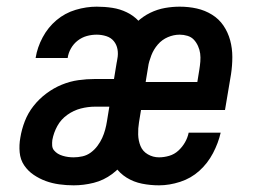

<svg xmlns="http://www.w3.org/2000/svg" viewBox="-20 -548 790 576"><path d="M201 8Q179 8 157.5 5Q136 2 117 -5Q98 -12 81 -23.5Q64 -35 52.5 -52Q41 -69 39 -91Q37 -113 41 -135Q45 -160 54.5 -184.5Q64 -209 80.5 -230Q97 -251 119 -267.5Q141 -284 165.5 -294Q190 -304 215 -307.5Q240 -311 265 -311H322L332 -371Q335 -386 332.5 -400Q330 -414 321.5 -424.5Q313 -435 299 -439.5Q285 -444 270 -444Q255 -444 240.5 -440Q226 -436 213.5 -426.5Q201 -417 193 -403Q185 -389 183 -374H87V-375Q92 -406 108 -436Q124 -466 149.5 -487.5Q175 -509 207 -518.5Q239 -528 270 -528Q294 -528 317 -524.5Q340 -521 360.5 -511Q381 -501 396 -485Q411 -469 420 -448.5Q429 -428 429.5 -404.5Q430 -381 426 -357L388 -127H386Q376 -99 359 -72Q342 -45 316.5 -26Q291 -7 261 0.5Q231 8 201 8ZM201 -76Q214 -76 227.5 -79Q241 -82 252.5 -90.5Q264 -99 272.5 -110.5Q281 -122 286.5 -134Q292 -146 295.5 -159Q299 -172 301 -185L308 -228H265Q244 -228 222.5 -222.5Q201 -217 182 -203.5Q163 -190 152 -170Q141 -150 137 -128Q136 -120 136.5 -111.5Q137 -103 142 -97Q147 -91 153.5 -87Q160 -83 168.5 -80.5Q177 -78 185 -77Q193 -76 201 -76ZM457 8Q431 8 406 3Q381 -2 360 -15Q339 -28 325 -48.5Q311 -69 304.5 -92.5Q298 -116 298.5 -142.5Q299 -169 303 -195L330 -360Q334 -383 341 -404.5Q348 -426 361 -446Q374 -466 391.5 -482.5Q409 -499 430.5 -509.5Q452 -520 474.5 -524Q497 -528 519 -528Q546 -528 570.5 -522.5Q595 -517 616 -504Q637 -491 650.5 -471Q664 -451 670.5 -427Q677 -403 677 -377Q677 -351 673 -325L655 -218H403L397 -181Q394 -163 394.5 -144.5Q395 -126 401.5 -110Q408 -94 423.5 -85Q439 -76 457 -76Q472 -76 487.5 -80.5Q503 -85 515 -96Q527 -107 535 -121Q543 -135 546 -150H642Q635 -119 619 -88.5Q603 -58 578 -35.5Q553 -13 520.5 -2.5Q488 8 457 8ZM417 -302H572L578 -339Q580 -351 581 -363.5Q582 -376 580.5 -387.5Q579 -399 574 -410Q569 -421 561.5 -429Q554 -437 542.5 -440.5Q531 -444 519 -444Q501 -444 483.5 -436.5Q466 -429 453.5 -414.5Q441 -400 434 -382Q427 -364 424 -347Z"/></svg>

Font: Iosevka Custom Medium Oblique
Style: Regular
Weight: 500
Italic angle: -9°
Designer: Belleve Invis
Foundry: Belleve Invis
Version: Version 27.0.1